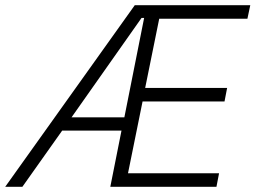

<svg xmlns="http://www.w3.org/2000/svg" viewBox="-54 -718 982 738"><path d="M370 0 413 -216H185L32 0H-34L464 -698H908L897 -646H558L504 -380H819L809 -328H494L438 -52H788L778 0ZM500 -649H490L221 -267H424Z"/></svg>

Font: IBM Plex Sans Light
Style: Italic
Weight: 300
Italic angle: -11.31°
Designer: Mike Abbink, Paul van der Laan, Pieter van Rosmalen
Foundry: Bold Monday
Version: Version 3.201